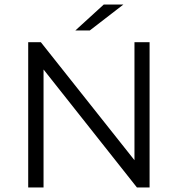

<svg xmlns="http://www.w3.org/2000/svg" viewBox="-20 -831 787 851"><path d="M643 -644V0H587L173 -523V0H105V-644H161L576 -121V-644ZM440 -811H527L378 -696H314Z"/></svg>

Font: Montserrat Ace
Style: Regular
Weight: 400
Designer: Julieta Ulanovsky
Foundry: Julieta Ulanovsky
Version: Version 1